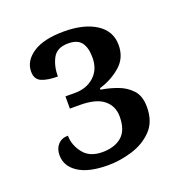

<svg xmlns="http://www.w3.org/2000/svg" viewBox="-90 -905 579 605"><g transform="rotate(-20 200.0 -602.0)"><path d="M174 -380Q109 -380 74.5 -402.5Q40 -425 40 -462Q40 -484 52.5 -497.5Q65 -511 86 -511Q86 -480 107 -452.5Q128 -425 171 -425Q212 -425 236 -445.5Q260 -466 260 -512Q260 -547 234.5 -568Q209 -589 154 -589H121V-630H154Q192 -630 217.5 -653Q243 -676 243 -716Q243 -749 230 -766.5Q217 -784 186 -784Q148 -784 134 -758Q120 -732 120 -697Q86 -697 66 -705.5Q46 -714 46 -740Q46 -776 82 -800Q118 -824 186 -824Q253 -824 293.5 -798Q334 -772 334 -725Q334 -682 303.5 -655.5Q273 -629 232 -617V-612Q259 -608 286.5 -598Q314 -588 332.5 -568Q351 -548 351 -511Q351 -462 323.5 -433.5Q296 -405 255 -392.5Q214 -380 174 -380Z"/></g></svg>

Font: NotoSerif-Regular
Style: Regular
Weight: 400
Designer: Monotype Design Team
Foundry: Monotype Imaging Inc.
Version: Version 2.007; ttfautohint (v1.8) -l 8 -r 50 -G 200 -x 14 -D